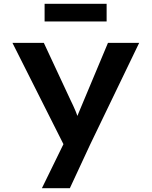

<svg xmlns="http://www.w3.org/2000/svg" viewBox="-20 -753 792 1003"><path d="M199 230 332 -42 331 39 45 -529H209L348 -231Q363 -201 375.5 -171Q388 -141 395 -113L368 -106Q377 -130 390 -161.5Q403 -193 417 -226L544 -529H707L451 2L345 230ZM213 -641V-733H537V-641Z"/></svg>

Font: Lexend Exa SemiBold
Style: Regular
Weight: 600
Designer: Bonnie Shaver-Troup, Thomas Jockin
Foundry: Lexend
Version: Version 1.007